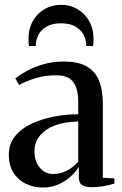

<svg xmlns="http://www.w3.org/2000/svg" viewBox="-20 -788 520 816"><path d="M161 9Q123.5 9 90.8 -6.5Q58 -22 37.8 -53Q17.5 -84 17.5 -130Q17.5 -177 44.8 -210Q72 -243 116.2 -263.2Q160.5 -283.5 212 -293Q263.5 -302.5 312.5 -302.5V-353.5Q312.5 -389 304.2 -414.5Q296 -440 276 -454Q256 -468 219 -468Q169 -468 128.8 -455Q88.5 -442 61 -427L45.5 -454.5Q62.5 -469 92.5 -485.8Q122.5 -502.5 163 -514.5Q203.5 -526.5 252.5 -526.5Q310 -526.5 346.2 -507Q382.5 -487.5 399.8 -447.8Q417 -408 417 -347V-32.5L466 -30V-7.5Q455.5 -4.5 440.2 -1Q425 2.5 407.2 5Q389.5 7.5 370.5 7.5Q344 7.5 329.5 -1Q315 -9.5 315 -35V-79.5Q306 -63 284.8 -42Q263.5 -21 232.2 -6Q201 9 161 9ZM205 -48.5Q236.5 -48.5 263.8 -62.5Q291 -76.5 312.5 -101V-271.5Q257.5 -271 215.8 -255.8Q174 -240.5 150.2 -212Q126.5 -183.5 126.5 -144Q126.5 -114.5 137.2 -93.2Q148 -72 165.8 -60.2Q183.5 -48.5 205 -48.5ZM239.5 -767.5Q278 -767.5 309.2 -749.2Q340.5 -731 359 -698.2Q377.5 -665.5 377.5 -622Q377.5 -613.5 377 -606.8Q376.5 -600 375.5 -592.5H346.5Q346.5 -597.5 346.2 -602.8Q346 -608 344.5 -613.5Q341 -634.5 327.8 -651.8Q314.5 -669 292.8 -679Q271 -689 239.5 -689Q208 -689 186 -679Q164 -669 151 -651.8Q138 -634.5 134 -613.5Q133 -608 132.5 -602.8Q132 -597.5 132 -592.5H103Q102 -600 101.5 -606.8Q101 -613.5 101 -622Q101 -665.5 119.5 -698.2Q138 -731 169.2 -749.2Q200.5 -767.5 239.5 -767.5Z"/></svg>

Font: Merriweather 120pt Medium
Style: Regular
Weight: 500
Version: Version 2.100